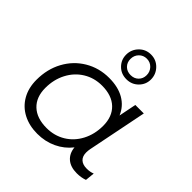

<svg xmlns="http://www.w3.org/2000/svg" viewBox="-209 -967 1136 1136"><g transform="rotate(45 359.0 -399.0)"><path d="M674 -65 668 -6Q638 5 602 5Q549 5 518.5 -21.5Q488 -48 484 -94Q447 -47 392 -21Q337 5 271 5Q204 5 152 -22Q100 -49 71 -99.5Q42 -150 42 -218Q42 -307 80.5 -378Q119 -449 187 -489.5Q255 -530 339 -530Q414 -530 465 -500.5Q516 -471 539 -416L561 -526H632L557 -152Q554 -136 554 -122Q554 -90 572 -73Q590 -56 624 -56Q652 -56 674 -65ZM514 -304Q514 -381 468.5 -424.5Q423 -468 341 -468Q276 -468 224 -436Q172 -404 142.5 -347.5Q113 -291 113 -221Q113 -144 158.5 -101Q204 -58 286 -58Q351 -58 403 -89.5Q455 -121 484.5 -177.5Q514 -234 514 -304ZM312 -698Q312 -741 342 -772Q372 -803 416 -803Q460 -803 490 -772Q520 -741 520 -698Q520 -656 490 -626Q460 -596 416 -596Q371 -596 341.5 -626Q312 -656 312 -698ZM484 -698Q484 -727 464.5 -747.5Q445 -768 416 -768Q387 -768 367.5 -748Q348 -728 348 -698Q348 -669 367 -650Q386 -631 416 -631Q446 -631 465 -650Q484 -669 484 -698Z"/></g></svg>

Font: Montserrat Alternates
Style: Italic
Weight: 400
Italic angle: -11.3°
Designer: Julieta Ulanovsky
Foundry: Julieta Ulanovsky
Version: Version 7.200